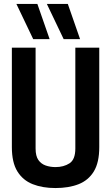

<svg xmlns="http://www.w3.org/2000/svg" viewBox="-20 -941 562 971"><path d="M40 -197V-700H160V-190Q160 -152 174 -132Q188 -112 211 -104Q234 -96 261 -96Q302 -96 331.5 -115Q361 -134 361 -190V-700H482V-197Q482 -119 454.5 -74Q427 -29 377.5 -9.5Q328 10 260 10Q195 10 145.5 -9.5Q96 -29 68 -74Q40 -119 40 -197ZM302 -743 217 -921H323L385 -743ZM148 -743 63 -921H169L231 -743Z"/></svg>

Font: Georama Semi Condensed SemiBold
Style: Regular
Weight: 600
Width: 4
Designer: Jean-Baptiste Levee
Foundry: Production Type
Version: Version 1.000